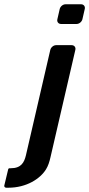

<svg xmlns="http://www.w3.org/2000/svg" viewBox="-24 -687 417 897"><path d="M191 104C201 88 207 69 212 47L328 -454C331 -466 323 -476 311 -476H238C226 -476 214 -466 211 -454L97 39C89 72 75 99 26 99H21C17 99 15 101 14 105L-4 180C-5 185 -1 190 5 190H15C100 190 164 148 191 104ZM261 -575H334C346 -575 358 -585 361 -597L372 -645C375 -657 367 -667 355 -667H282C270 -667 258 -657 255 -645L244 -597C241 -585 249 -575 261 -575Z"/></svg>

Font: DIN Rundschrift
Style: BreitKursiv
Weight: 400
Width: 7
Version: Version 1.027